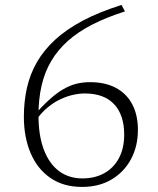

<svg xmlns="http://www.w3.org/2000/svg" viewBox="-20 -726 624 756"><path d="M458.5 -706.5 472 -681Q399.5 -658 343.8 -629.5Q288 -601 248 -565.5Q208 -530 182 -486.2Q156 -442.5 143.8 -389.2Q131.5 -336 131.5 -272Q131.5 -192.5 152.5 -137Q173.5 -81.5 212.2 -52.5Q251 -23.5 304.5 -23.5Q353.5 -23.5 390.5 -44Q427.5 -64.5 448.2 -103.2Q469 -142 469 -196Q469 -273.5 429.2 -315.8Q389.5 -358 314 -358Q292 -358 267.5 -352.5Q243 -347 218 -335.2Q193 -323.5 169.8 -304.8Q146.5 -286 127 -259.5L113.5 -271Q145.5 -307.5 173 -332.5Q200.5 -357.5 226.2 -373Q252 -388.5 278.2 -395.5Q304.5 -402.5 334.5 -402.5Q395 -402.5 437.2 -379.5Q479.5 -356.5 501.2 -314.5Q523 -272.5 523 -215Q523 -149.5 495.5 -98.8Q468 -48 418.8 -19Q369.5 10 303.5 10Q229 10 177.8 -25.8Q126.5 -61.5 100.2 -124Q74 -186.5 74 -266Q74 -326 86 -379.8Q98 -433.5 125.2 -481Q152.5 -528.5 197 -569.5Q241.5 -610.5 306.2 -644.8Q371 -679 458.5 -706.5Z"/></svg>

Font: Newsreader Light
Style: Regular
Weight: 300
Designer: Hugues Gentile
Foundry: Production Type
Version: Version 1.003